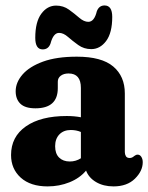

<svg xmlns="http://www.w3.org/2000/svg" viewBox="-20 -656 530 686"><path d="M19.5 -102Q19.5 -167.5 72.5 -204.5Q125.5 -241.5 218.5 -241.5Q245.5 -241.5 269 -237V-342Q269 -393.5 225 -393.5Q208 -393.5 197.2 -385.5Q186.5 -377.5 186.5 -364V-341Q186.5 -269 106.5 -269Q70 -269 53 -285.2Q36 -301.5 36 -330Q36 -361.5 60.5 -389.8Q85 -418 133.5 -435.8Q182 -453.5 254.5 -453.5Q343 -453.5 384.5 -418.5Q426 -383.5 426 -322V-112.5Q426 -104.5 429.8 -98Q433.5 -91.5 443.5 -91.5Q452 -91.5 459.5 -98.5Q466 -103.5 471.5 -103.5Q480 -103.5 485 -95.5Q490 -87.5 490 -76.5Q490 -45 462 -17.5Q434 10 385.5 10Q349.5 10 323.2 -5.5Q297 -21 287.5 -46.5Q265 -19.5 228.5 -4.8Q192 10 150 10Q89 10 54.2 -21.2Q19.5 -52.5 19.5 -102ZM177 -133.5Q177 -107 191.2 -93Q205.5 -79 229.5 -79Q251 -79 269 -90.5V-184.5Q252.5 -191.5 233 -191.5Q207.5 -191.5 192.2 -175.8Q177 -160 177 -133.5ZM306 -480.5Q280 -480.5 259.8 -495Q239.5 -509.5 223 -524Q206.5 -538.5 191 -538.5Q170.5 -538.5 160.5 -500.5Q153 -479.5 132.5 -479.5Q106 -479.5 106 -521Q106 -577.5 127.5 -606.8Q149 -636 180.5 -636Q206.5 -636 226.5 -621.5Q246.5 -607 263.2 -592.5Q280 -578 295.5 -578Q317 -578 326 -616Q334 -636.5 353.5 -636.5Q381 -636.5 381 -595.5Q381 -538.5 359.2 -509.5Q337.5 -480.5 306 -480.5Z"/></svg>

Font: Fraunces 144pt SuperSoft
Style: Bold
Weight: 700
Version: Version 1.000;[b76b70a41]